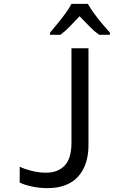

<svg xmlns="http://www.w3.org/2000/svg" viewBox="-20 -964 603 994"><path d="M225 10Q187 10 147.5 2Q108 -6 82 -19V-101Q106 -89 143.5 -79.5Q181 -70 218 -70Q280 -70 315 -107Q350 -144 350 -225V-714H438V-212Q438 -109 384 -49.5Q330 10 225 10ZM239 -795Q257 -816 278.5 -842.5Q300 -869 319.5 -895.5Q339 -922 350 -944H435Q447 -922 467 -894.5Q487 -867 509 -841Q531 -815 549 -795V-784H493Q469 -801 443.5 -827Q418 -853 392 -880Q367 -853 341.5 -827Q316 -801 293 -784H239Z"/></svg>

Font: Noto Sans Mono SemiCondensed
Style: Regular
Weight: 400
Width: 4
Designer: Monotype Design Team
Foundry: Monotype Imaging Inc.
Version: Version 2.014